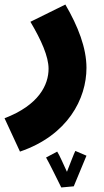

<svg xmlns="http://www.w3.org/2000/svg" viewBox="-52 -437 457 846"><path d="M36 231C247 159 329 -2 329 -138C329 -226 292 -321 236 -417L82 -341C130 -260 162 -188 162 -134C162 -64 120 26 -32 84ZM218 389 273 384C286 352 320 270 329 249L280 228C274 239 258 282 243 320C228 288 210 246 200 231L151 257C169 289 203 359 218 389Z"/></svg>

Font: Noto Sans Arabic UI Cn Bk
Style: Regular
Weight: 900
Width: 3
Designer: Monotype Design Team, Nadine Chahine and Nizar Qandah
Foundry: Monotype Imaging Inc.
Version: Version 2.010